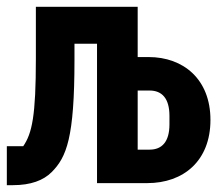

<svg xmlns="http://www.w3.org/2000/svg" viewBox="-20 -536 640 562"><path d="M0 6H18C70 6 107 -8 131 -32C175 -76 198 -133 198 -361V-408H264V0H411C517 0 596 -65 596 -185C596 -304 517 -369 415 -369H383V-516H85V-365C85 -197 74 -146 48 -108H0ZM383 -98V-271H418C454 -271 476 -248 476 -197V-172C476 -121 454 -98 418 -98Z"/></svg>

Font: IBM Plex Mono
Style: Bold
Weight: 700
Monospace: yes
Designer: Mike Abbink, Paul van der Laan, Pieter van Rosmalen
Foundry: Bold Monday
Version: Version 2.004